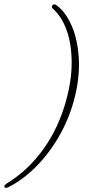

<svg xmlns="http://www.w3.org/2000/svg" viewBox="-83 -759 432 898"><path d="M262 -286.5Q237 -196 190.2 -116.5Q143.5 -37 83 23Q22.5 83 -43 116Q-59.5 124 -62.5 114.5Q-65 107 -46.5 96Q49.5 36.5 120.2 -62Q191 -160.5 226 -288Q252.5 -383.5 252.2 -467Q252 -550.5 229.8 -614.5Q207.5 -678.5 167 -716Q154.5 -726.5 162 -734Q169.5 -743 180.5 -735Q223.5 -704.5 252.2 -638.5Q281 -572.5 285.8 -481.8Q290.5 -391 262 -286.5Z"/></svg>

Font: Fraunces 72pt S050 Thin
Style: Italic
Weight: 100
Italic angle: -16°
Version: Version 1.000; ttfautohint (v1.8.3)